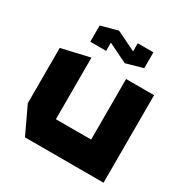

<svg xmlns="http://www.w3.org/2000/svg" viewBox="-165 -851 952 986"><g transform="rotate(30 311.5 -358.0)"><path d="M416 0V-519H582V0H417ZM116 0 41 -159V-160H416V0ZM41 -160V-487L206 -525H207V-160ZM161 -593V-688L255 -676V-593ZM376 -621V-708H469V-615ZM369 -586 161 -688V-689L260 -716H261L469 -615V-614L370 -586Z"/></g></svg>

Font: Foldit
Style: Bold
Weight: 700
Version: Version 1.003